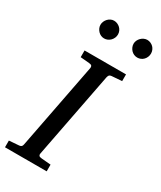

<svg xmlns="http://www.w3.org/2000/svg" viewBox="-236 -967 874 1042"><g transform="rotate(30 201.0 -445.5)"><path d="M292 -624Q282.2 -623 278.3 -618.4Q274.4 -613.8 272 -604L168 -65.9Q166.5 -58.6 170.4 -53.2Q174.3 -47.9 188 -46.9L246.1 -42V0H-15.1V-42L47.9 -46.9Q57.1 -47.9 61.3 -52.5Q65.4 -57.1 66.9 -65.9L170.9 -604Q172.4 -612.3 168.5 -617.7Q164.6 -623 151.9 -624L96.2 -628.9V-670.9H356V-628.9ZM210 -836.4Q210 -825.2 205.6 -814.9Q201.2 -804.7 193.6 -796.9Q186 -789.1 176 -784.7Q166 -780.3 154.8 -780.3Q144 -780.3 134.3 -784.7Q124.5 -789.1 117.2 -796.9Q109.9 -804.7 105.5 -814.5Q101.1 -824.2 101.1 -835.4Q101.1 -846.2 105.5 -856.2Q109.9 -866.2 117.2 -874Q124.5 -881.8 134.3 -886.5Q144 -891.1 154.8 -891.1Q166 -891.1 176 -886.7Q186 -882.3 193.6 -875Q201.2 -867.7 205.6 -857.7Q210 -847.7 210 -836.4ZM417 -836.4Q417 -825.2 412.8 -814.9Q408.7 -804.7 401.4 -796.9Q394 -789.1 384 -784.7Q374 -780.3 362.8 -780.3Q351.6 -780.3 341.6 -784.7Q331.5 -789.1 324.2 -796.9Q316.9 -804.7 312.5 -814.9Q308.1 -825.2 308.1 -836.4Q308.1 -846.7 312.7 -856.7Q317.4 -866.7 325 -874.3Q332.5 -881.8 342.5 -886.5Q352.5 -891.1 362.8 -891.1Q374 -891.1 384 -886.7Q394 -882.3 401.4 -875Q408.7 -867.7 412.8 -857.7Q417 -847.7 417 -836.4Z"/></g></svg>

Font: Charis SIL Viet
Style: Italic
Weight: 400
Italic angle: -11°
Foundry: SIL International
Version: Version 5.000